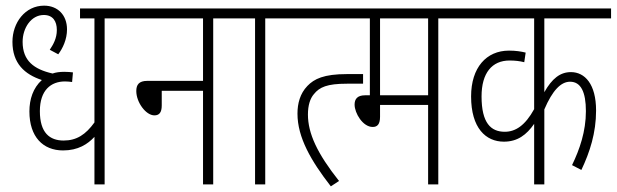

<svg xmlns="http://www.w3.org/2000/svg" viewBox="-20 -652 2181 679"><path d="M437 -587V-622H263V-587H314V-219C283 -176 251 -155 205 -155C156 -155 121 -182 121 -259C121 -333 160 -364 210 -364C219 -364 227 -363 235 -362L238 -396C230 -397 220 -398 207 -398C191 -398 177 -396 166 -392C100 -407 60 -437 60 -504C60 -553 90 -599 135 -599C167 -599 181 -577 181 -546C181 -516 168 -494 156 -476L186 -460C202 -481 217 -513 217 -548C217 -599 184 -632 136 -632C69 -632 24 -572 24 -504C24 -428 67 -389 128 -369C97 -341 84 -301 84 -258C84 -168 132 -120 203 -120C256 -120 290 -142 314 -168V0H350V-587Z M425 -622V-587H698V-366H501C471 -366 462 -352 462 -330C462 -290 496 -244 526 -244C543 -244 552 -254 552 -279V-331H698V0H734V-587H820V-622Z M918 -587H1004V-622H808V-587H882V0H918Z M992 -622V-587H1243V-622ZM1032 -250C1032 -166 1080 -83 1150 7L1179 -12C1102 -109 1069 -180 1069 -247C1069 -280 1077 -304 1090 -319C1110 -344 1137 -356 1207 -356H1264V-390H1207C1125 -390 1091 -373 1067 -348C1041 -321 1032 -286 1032 -250Z M1530 -587H1616V-622H1191V-587H1288V-315H1271C1243 -315 1234 -301 1234 -282C1234 -252 1263 -203 1298 -203C1314 -203 1324 -212 1324 -239V-281H1494V0H1530ZM1494 -587V-315H1324V-587Z M2141 -587V-622H1604V-587H1869V-266C1837 -208 1803 -186 1765 -186C1716 -186 1683 -217 1683 -311C1683 -394 1720 -438 1782 -438C1802 -438 1818 -436 1834 -432L1839 -466C1823 -470 1804 -473 1780 -473C1700 -473 1646 -413 1646 -311C1646 -199 1698 -151 1762 -151C1810 -151 1842 -175 1869 -214V0H1905V-265C1934 -333 1964 -363 1996 -363C2034 -363 2052 -327 2052 -259C2052 -187 2030 -124 2003 -68L2036 -51C2066 -114 2088 -182 2088 -261C2088 -355 2048 -397 1999 -397C1961 -397 1932 -374 1905 -326V-587Z"/></svg>

Font: Noto Sans ExtraCondensed ExtraLight
Style: Italic
Weight: 200
Width: 2
Italic angle: -12°
Designer: Monotype Design Team
Foundry: Monotype Imaging Inc.
Version: Version 2.013